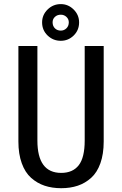

<svg xmlns="http://www.w3.org/2000/svg" viewBox="-20 -930 610 960"><path d="M284 -726Q245.5 -726 218 -752.5Q190.5 -779 190.5 -818Q190.5 -855.5 218 -882.5Q245.5 -909.5 284 -909.5Q321 -909.5 348.2 -882.5Q375.5 -855.5 375.5 -818Q375.5 -779 348.5 -752.5Q321.5 -726 284 -726ZM284 -777Q300.5 -777 312.2 -788.5Q324 -800 324 -818.5Q324 -834.5 312.2 -845.5Q300.5 -856.5 284 -856.5Q266.5 -856.5 254.8 -845.8Q243 -835 243 -818.5Q243 -800 254.5 -788.5Q266 -777 284 -777ZM72 -222.5V-700H167V-227.5Q167 -65.5 286 -65.5Q344 -65.5 373.8 -104Q403.5 -142.5 403.5 -227V-700H498.5V-222.5Q498.5 -160 482 -113.8Q465.5 -67.5 435.8 -40.8Q406 -14 368.8 -1.5Q331.5 11 286 11Q240.5 11 203 -1.5Q165.5 -14 135.5 -40.8Q105.5 -67.5 88.8 -113.8Q72 -160 72 -222.5Z"/></svg>

Font: League Mono Narrow
Style: Regular
Weight: 400
Width: 3
Designer: Tyler Finck
Foundry: The League of Moveable Type / Tyler Finck
Version: Version 2.210